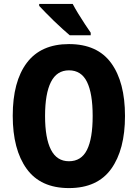

<svg xmlns="http://www.w3.org/2000/svg" viewBox="-20 -950 703 980"><path d="M618 -358Q618 -186 547.5 -88Q477 10 332 10Q187 10 116 -88.5Q45 -187 45 -359Q45 -534 117 -629.5Q189 -725 332 -725Q477 -725 547.5 -628Q618 -531 618 -358ZM210 -358Q210 -245 240 -186Q270 -127 332 -127Q395 -127 424 -185Q453 -243 453 -358Q453 -473 424 -532Q395 -591 332 -591Q270 -591 240 -531.5Q210 -472 210 -358ZM351 -930Q362 -909 379 -881Q396 -853 414 -826Q432 -799 443 -783V-770H336Q322 -782 300 -801.5Q278 -821 255 -843.5Q232 -866 212 -886.5Q192 -907 180 -920V-930Z"/></svg>

Font: Noto Sans Condensed ExtraBold
Style: Regular
Weight: 800
Width: 3
Designer: Monotype Design Team
Foundry: Monotype Imaging Inc.
Version: Version 2.013; ttfautohint (v1.8.4.7-5d5b)